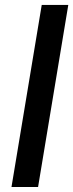

<svg xmlns="http://www.w3.org/2000/svg" viewBox="-20 -747 293 767"><path d="M252.8 -727.3 132.1 0H25.9L146.7 -727.3Z"/></svg>

Font: Inter UI Medium
Style: Italic
Weight: 500
Italic angle: 9.39999°
Designer: Rasmus Andersson
Foundry: rsms
Version: 3.2;8d6f07862